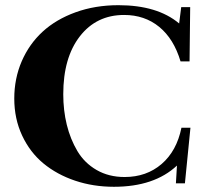

<svg xmlns="http://www.w3.org/2000/svg" viewBox="-20 -696 766 729"><path d="M412.6 13.2Q334 13.2 265.1 -10Q196.3 -33.2 145 -75.4Q93.8 -117.7 64 -181.4Q34.2 -245.1 34.2 -321.8Q34.2 -397.9 62.5 -463.4Q90.8 -528.8 141.8 -575.7Q192.9 -622.6 267.1 -649.4Q341.3 -676.3 429.7 -676.3Q577.6 -676.3 660.2 -606.9L668 -668.9H702.1L699.7 -462.9H665.5Q640.1 -548.3 584.7 -593.8Q529.3 -639.2 451.2 -639.2Q346.2 -639.2 283.2 -558.1Q220.2 -477.1 220.2 -338.4Q220.2 -276.9 233.6 -222.2Q247.1 -167.5 273.9 -122.3Q300.8 -77.1 346.9 -50.5Q393.1 -23.9 453.1 -23.9Q536.1 -23.9 593.5 -73.2Q650.9 -122.6 668.9 -210.9H703.1L682.1 0H647.9L651.9 -67.4Q565.9 13.2 412.6 13.2Z"/></svg>

Font: Elstob 10pt
Style: Bold
Weight: 700
Designer: Peter S. Baker
Version: Version 1.015